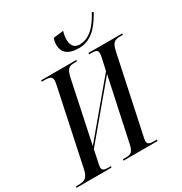

<svg xmlns="http://www.w3.org/2000/svg" viewBox="-240 -1084 1172 1237"><g transform="rotate(-30 346.5 -465.5)"><path d="M436 -771C543 -771 598 -867 632 -925L621 -931C588 -870 536 -789 449 -789C410 -789 391 -816 391 -860C391 -877 394 -898 401 -919L326 -910C319 -891 317 -876 317 -864C317 -809 348 -771 436 -771ZM-30 0H230L232 -10H213C185 -10 167 -15 167 -37C167 -47 170 -62 176 -87L191 -160L507 -537L409 -80C396 -19 384 -10 340 -10H321L319 0H572L574 -10H556C523 -10 504 -13 504 -39C504 -49 507 -62 512 -84L629 -634C642 -695 661 -704 702 -704H720L723 -714H471L469 -704H488C518 -704 534 -699 534 -676C534 -665 531 -647 526 -627L510 -556L195 -180L291 -634C304 -694 321 -704 361 -704H379L381 -714H119L118 -704H136C179 -704 194 -696 194 -670C194 -660 191 -646 187 -626L71 -79C58 -19 34 -10 -11 -10H-28Z"/></g></svg>

Font: Noto Serif Display ExtraCondensed Medium
Style: Italic
Weight: 500
Width: 2
Italic angle: -12°
Designer: Monotype Design Team
Foundry: Monotype Imaging Inc.
Version: Version 2.009